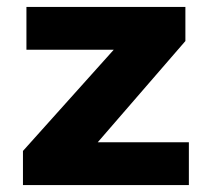

<svg xmlns="http://www.w3.org/2000/svg" viewBox="-20 -532 609 552"><path d="M307 -389H56V-512H513V-414L261 -123H523V0H46V-98Z"/></svg>

Font: Metropolitano
Style: Bold
Weight: 700
Designer: Fonts by Alex Slobzheninov & Chris M. Simpson / Changes by Cristiano Sobral
Foundry: Fonts by Alex Slobzheninov & Chris M. Simpson / Changes by Cristiano Sobral
Version: Version 1.00;August 30, 2020;FontCreator 13.0.0.2681 64-bit